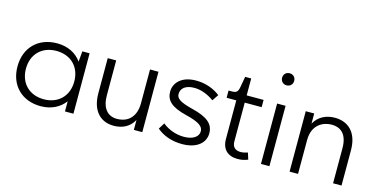

<svg xmlns="http://www.w3.org/2000/svg" viewBox="-75 -1143 3020 1535"><g transform="rotate(15 1434.5 -375.0)"><path d="M510 0H580V-500H520L512 -413C469 -474 398 -510 310 -510C154 -510 50 -406 50 -250C50 -94 154 10 310 10C396 10 466 -25 510 -84ZM320 -50C200 -50 120 -130 120 -250C120 -370 200 -450 320 -450C440 -450 520 -370 520 -250C520 -130 440 -50 320 -50Z M915 10C991 10 1048 -23 1080 -82V0H1150V-500H1080V-220C1080 -113 1022 -50 925 -50C846 -50 800 -109 800 -210V-500H730V-210C730 -72 799 10 915 10Z M1461 -510C1341 -510 1281 -445 1281 -371C1281 -299 1327 -253 1455 -222C1570 -194 1600 -165 1600 -127C1600 -85 1559 -50 1480 -50C1417 -50 1352 -72 1302 -113L1270 -62C1320 -18 1394 10 1480 10C1605 10 1670 -52 1670 -129C1670 -208 1615 -252 1489 -283C1377 -311 1351 -335 1351 -371C1351 -413 1384 -450 1461 -450C1521 -450 1578 -425 1625 -391L1660 -443C1608 -484 1538 -510 1461 -510Z M1730 -440H1810V-120C1810 -35 1860 10 1940 10C1975 10 2003 3 2025 -7L2008 -61C1989 -55 1968 -50 1950 -50C1904 -50 1880 -74 1880 -120V-440H2020V-500H1880V-640H1830L1814 -550C1807 -512 1794 -500 1760 -500H1730Z M2132 -500V0H2202V-500ZM2167 -760C2138 -760 2117 -739 2117 -710C2117 -681 2138 -660 2167 -660C2196 -660 2217 -681 2217 -710C2217 -739 2196 -760 2167 -760Z M2729 -290V0H2799V-290C2799 -450 2709 -510 2609 -510C2543 -510 2476 -484 2439 -416V-500H2369V0H2439V-280C2439 -410 2529 -450 2599 -450C2669 -450 2729 -410 2729 -290Z"/></g></svg>

Font: Gully Light
Style: Regular
Weight: 300
Designer: jaikishan Patel
Foundry: MagicType
Version: Version 1.000;Glyphs 3.2 (3242)